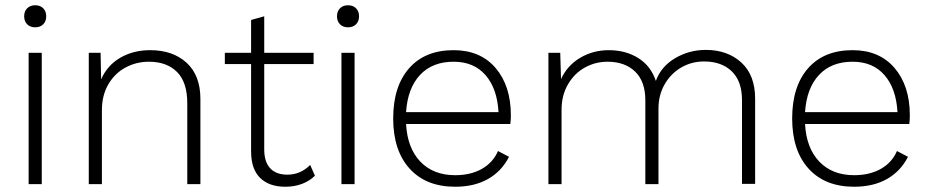

<svg xmlns="http://www.w3.org/2000/svg" viewBox="-20 -701 3538 731"><path d="M72 -639Q72 -658 83.5 -669.5Q95 -681 114 -681Q133 -681 144.5 -669.5Q156 -658 156 -639Q156 -620 144.5 -608.5Q133 -597 114 -597Q95 -597 83.5 -608.5Q72 -620 72 -639ZM139 0H89V-500H139Z M743 -324V0H693V-308Q693 -388 654 -427Q615 -466 547 -466Q499 -466 458 -444Q417 -422 392.5 -380Q368 -338 368 -282V0H318V-500H363L365 -399Q389 -453 438.5 -481.5Q488 -510 552 -510Q638 -510 690.5 -462Q743 -414 743 -324Z M1179 -32Q1159 -12 1130 -1Q1101 10 1066 10Q1005 10 970.5 -23.5Q936 -57 936 -125V-457H836V-500H936V-625L986 -639V-500H1174V-457H986V-132Q986 -85 1008.5 -60.5Q1031 -36 1074 -36Q1124 -36 1161 -73Z M1263 -639Q1263 -658 1274.5 -669.5Q1286 -681 1305 -681Q1324 -681 1335.5 -669.5Q1347 -658 1347 -639Q1347 -620 1335.5 -608.5Q1324 -597 1305 -597Q1286 -597 1274.5 -608.5Q1263 -620 1263 -639ZM1330 0H1280V-500H1330Z M1923 -229H1526Q1531 -137 1580.5 -85.5Q1630 -34 1713 -34Q1772 -34 1814.5 -58Q1857 -82 1876 -126L1918 -104Q1890 -49 1838 -19.5Q1786 10 1713 10Q1602 10 1539.5 -59Q1477 -128 1477 -250Q1477 -372 1537.5 -441Q1598 -510 1707 -510Q1809 -510 1867 -442Q1925 -374 1925 -262Q1925 -245 1923 -229ZM1526 -274H1878Q1873 -364 1828.5 -415Q1784 -466 1707 -466Q1626 -466 1579 -415.5Q1532 -365 1526 -274Z M2855 -325V-1H2805V-320Q2805 -392 2766 -429.5Q2727 -467 2661 -467Q2613 -467 2573.5 -444Q2534 -421 2510.5 -380Q2487 -339 2487 -288V0H2437V-319Q2437 -391 2398 -428.5Q2359 -466 2293 -466Q2247 -466 2207 -444Q2167 -422 2142.5 -380Q2118 -338 2118 -283V0H2068V-500H2113L2116 -400Q2140 -452 2189 -481Q2238 -510 2298 -510Q2362 -510 2410 -480Q2458 -450 2477 -393Q2497 -448 2550.5 -479.5Q2604 -511 2667 -511Q2750 -511 2802.5 -463Q2855 -415 2855 -325Z M3442 -229H3045Q3050 -137 3099.5 -85.5Q3149 -34 3232 -34Q3291 -34 3333.5 -58Q3376 -82 3395 -126L3437 -104Q3409 -49 3357 -19.5Q3305 10 3232 10Q3121 10 3058.5 -59Q2996 -128 2996 -250Q2996 -372 3056.5 -441Q3117 -510 3226 -510Q3328 -510 3386 -442Q3444 -374 3444 -262Q3444 -245 3442 -229ZM3045 -274H3397Q3392 -364 3347.5 -415Q3303 -466 3226 -466Q3145 -466 3098 -415.5Q3051 -365 3045 -274Z"/></svg>

Font: Work Sans Light
Style: Regular
Weight: 300
Designer: Wei Huang
Foundry: Wei Huang
Version: Version 1.500